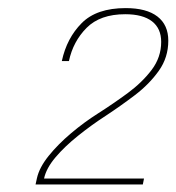

<svg xmlns="http://www.w3.org/2000/svg" viewBox="-20 -762 446 486"><path d="M70 -295 73.5 -311Q79.5 -338 103.2 -367.5Q127 -397 160.2 -425Q193.5 -453 227.5 -474.5Q266 -499 302.8 -526Q339.5 -553 363.8 -585Q388 -617 388 -656Q388 -690 364.8 -708Q341.5 -726 297 -726Q233.5 -726 199.2 -691.5Q165 -657 154.5 -607.5H136.5Q149 -665.5 186.8 -703.5Q224.5 -741.5 298 -741.5Q351 -741.5 378.5 -720.2Q406 -699 406 -659Q406 -616.5 382 -582.8Q358 -549 321.5 -521.2Q285 -493.5 247 -468.5Q211.5 -445.5 177.8 -418.5Q144 -391.5 120.5 -363.8Q97 -336 91.5 -310H344.5L341.5 -295Z"/></svg>

Font: Epilogue Thin
Style: Italic
Weight: 250
Italic angle: -12°
Designer: Tyler Finck
Foundry: Etcetera Type Co
Version: Version 2.112